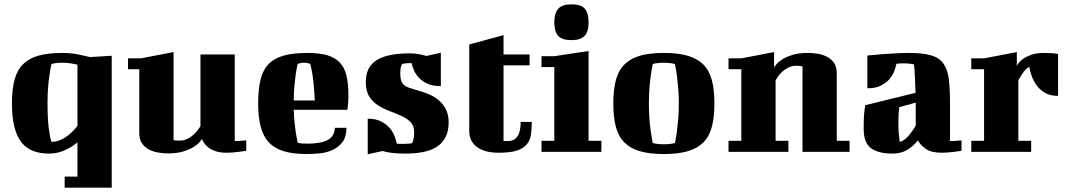

<svg xmlns="http://www.w3.org/2000/svg" viewBox="-20 -700 4912 885"><path d="M278 114H337V-44Q309 -20 275.5 -6Q242 8 205 8Q164 8 132 -4.5Q100 -17 78.5 -44.5Q57 -72 46 -116.5Q35 -161 35 -224Q35 -288 47 -332.5Q59 -377 87 -404.5Q115 -432 159 -444Q203 -456 268 -456Q306 -456 340.5 -449Q375 -442 395 -437L495 -443V165H278ZM217 -46Q250 -46 281.5 -67Q313 -88 337 -120V-402Q320 -406 301.5 -408.5Q283 -411 268 -411Q255 -411 246 -410Q237 -409 230 -408Q222 -406 217 -405Q212 -381 208 -353Q204 -329 201.5 -296Q199 -263 199 -224Q199 -176 201.5 -142.5Q204 -109 208 -87Q212 -61 217 -46Z M570 -431H629L780 -460V-55Q782 -54 786 -53Q790 -52 808 -52Q829 -52 845 -60.5Q861 -69 873 -80Q885 -91 893 -102Q901 -113 904 -119V-449H1062V-50H1075Q1084 -50 1093 -51L1115 -53V-5Q1097 -2 1080 0Q1066 2 1050 3Q1034 4 1024 4Q998 4 979 -1.5Q960 -7 946.5 -16Q933 -25 924 -36.5Q915 -48 911 -59Q909 -56 900 -45Q891 -34 872.5 -22.5Q854 -11 825.5 -2Q797 7 755 7Q732 7 708.5 3Q685 -1 665.5 -11.5Q646 -22 634 -40Q622 -58 622 -87V-381H570Z M1397 -456Q1452 -456 1488 -445.5Q1524 -435 1546 -412Q1568 -389 1577 -351.5Q1586 -314 1586 -259Q1586 -242 1585 -229.5Q1584 -217 1583 -209Q1582 -199 1581 -194H1334Q1335 -160 1338 -132.5Q1341 -105 1344 -85Q1348 -61 1352 -43Q1355 -41 1361 -40Q1366 -39 1375.5 -38.5Q1385 -38 1400 -38Q1425 -38 1447.5 -41.5Q1470 -45 1487 -53Q1504 -61 1513.5 -75.5Q1523 -90 1523 -111H1577Q1577 -69 1558.5 -45Q1540 -21 1512.5 -8.5Q1485 4 1453 7Q1421 10 1393 10Q1332 10 1289.5 -2.5Q1247 -15 1220.5 -42.5Q1194 -70 1182 -114.5Q1170 -159 1170 -223Q1170 -287 1180.5 -331.5Q1191 -376 1217 -403.5Q1243 -431 1286.5 -443.5Q1330 -456 1397 -456ZM1352 -405Q1347 -383 1343 -357Q1340 -334 1337 -303.5Q1334 -273 1334 -237H1431Q1429 -279 1426 -310.5Q1423 -342 1419 -363Q1415 -388 1410 -405Q1407 -406 1403 -408Q1399 -409 1393.5 -410Q1388 -411 1381 -411Q1374 -411 1369 -410Q1364 -409 1360 -408Q1356 -406 1352 -405Z M1869 -454Q1892 -454 1911 -450.5Q1930 -447 1945 -442L2012 -457V-303Q1974 -303 1949.5 -314.5Q1925 -326 1910 -342.5Q1895 -359 1887.5 -377.5Q1880 -396 1877 -409H1869Q1860 -409 1853.5 -408.5Q1847 -408 1842 -407Q1837 -406 1834 -405Q1831 -401 1829 -395Q1827 -390 1826 -381Q1825 -372 1825 -360Q1825 -341 1829 -329Q1833 -317 1841.5 -309Q1850 -301 1864 -296Q1878 -291 1899 -285Q1926 -278 1952.5 -267.5Q1979 -257 2000 -240Q2021 -223 2034.5 -197.5Q2048 -172 2048 -136Q2048 -96 2034 -68.5Q2020 -41 1994.5 -24Q1969 -7 1931.5 0.5Q1894 8 1848 8Q1810 8 1784.5 4.5Q1759 1 1744 -4L1675 11V-153Q1712 -153 1737 -140Q1762 -127 1777 -109Q1792 -91 1799 -71.5Q1806 -52 1809 -38Q1815 -37 1820 -37H1849Q1858 -37 1865 -38Q1873 -39 1880 -40Q1882 -44 1884 -51Q1886 -57 1887.5 -67Q1889 -77 1889 -91Q1889 -120 1872.5 -137Q1856 -154 1831 -165.5Q1806 -177 1777.5 -187.5Q1749 -198 1724 -213.5Q1699 -229 1682.5 -254.5Q1666 -280 1666 -323Q1666 -353 1676.5 -377.5Q1687 -402 1710.5 -419Q1734 -436 1773 -445Q1812 -454 1869 -454Z M2143 -495 2301 -538V-449H2421V-399H2301V-50H2322Q2380 -50 2380 -138H2431Q2431 -106 2427.5 -80Q2424 -54 2408.5 -35Q2393 -16 2362.5 -6Q2332 4 2278 4Q2241 4 2215 -4.5Q2189 -13 2173 -27Q2157 -41 2150 -58Q2143 -75 2143 -93Z M2476 -441H2535L2693 -465V-51H2752V0H2476V-51H2535V-391H2476ZM2535 -597Q2535 -639 2553 -659.5Q2571 -680 2614 -680Q2659 -680 2676 -659.5Q2693 -639 2693 -597Q2693 -554 2674.5 -534.5Q2656 -515 2614 -515Q2571 -515 2553 -534.5Q2535 -554 2535 -597Z M2971 -223Q2971 -184 2973.5 -150.5Q2976 -117 2980 -93Q2984 -64 2989 -41Q2994 -39 3002 -38Q3015 -35 3040 -35Q3064 -35 3078 -38Q3086 -39 3091 -41Q3096 -64 3100 -93Q3103 -117 3106 -150.5Q3109 -184 3109 -223Q3109 -262 3106 -295Q3103 -328 3100 -353Q3096 -381 3091 -405Q3085 -406 3077 -408Q3070 -409 3060.5 -410Q3051 -411 3040 -411Q3027 -411 3018 -410Q3009 -409 3002 -408Q2994 -406 2989 -405Q2984 -381 2980 -353Q2976 -328 2973.5 -295Q2971 -262 2971 -223ZM2807 -223Q2807 -287 2819 -331.5Q2831 -376 2859 -403.5Q2887 -431 2931 -443.5Q2975 -456 3040 -456Q3104 -456 3148.5 -443.5Q3193 -431 3221 -403.5Q3249 -376 3261 -331.5Q3273 -287 3273 -223Q3273 -159 3261 -114.5Q3249 -70 3221 -42.5Q3193 -15 3148.5 -2.5Q3104 10 3040 10Q2975 10 2931 -2.5Q2887 -15 2859 -42.5Q2831 -70 2819 -114.5Q2807 -159 2807 -223Z M3338 -431H3397L3548 -460V-390Q3550 -393 3559 -404Q3568 -415 3586 -426.5Q3604 -438 3633 -447Q3662 -456 3704 -456Q3727 -456 3750.5 -452Q3774 -448 3793.5 -437.5Q3813 -427 3825 -409Q3837 -391 3837 -362V-51H3896V0H3679V-394Q3677 -394 3673 -395Q3665 -397 3651 -397Q3630 -397 3613.5 -388.5Q3597 -380 3585 -369Q3573 -358 3565.5 -346.5Q3558 -335 3555 -329V-51H3614V0H3338V-51H3397V-381H3338Z M4359 -50H4372Q4381 -50 4390 -51L4412 -53V-5Q4394 -2 4377 0Q4363 2 4347 3Q4331 4 4321 4Q4272 4 4247 -14Q4222 -32 4211 -53Q4189 -25 4160.5 -8.5Q4132 8 4095 8Q4027 8 3994 -17.5Q3961 -43 3961 -106Q3961 -128 3961.5 -148Q3962 -168 3964 -183Q3966 -201 3968 -215L4200 -272Q4199 -301 4198 -325.5Q4197 -350 4196 -367Q4194 -387 4193 -403Q4190 -404 4184 -405Q4179 -406 4169 -407Q4159 -408 4145 -408Q4136 -408 4128 -407.5Q4120 -407 4112 -406Q4109 -392 4102 -372.5Q4095 -353 4080 -335.5Q4065 -318 4040.5 -305.5Q4016 -293 3978 -293V-444Q4010 -447 4043 -450Q4072 -452 4105 -454Q4138 -456 4169 -456Q4234 -456 4271.5 -445Q4309 -434 4328.5 -407Q4348 -380 4353.5 -335Q4359 -290 4359 -223ZM4127 -46Q4147 -51 4165.5 -71.5Q4184 -92 4201 -121V-227L4125 -206Q4123 -190 4122 -173.5Q4121 -157 4121 -141Q4121 -121 4121.5 -104Q4122 -87 4124 -74Q4125 -59 4127 -46Z M4457 -431H4516L4667 -460V-396Q4668 -399 4674.5 -408.5Q4681 -418 4695.5 -428.5Q4710 -439 4733.5 -447.5Q4757 -456 4793 -456Q4815 -456 4827.5 -455Q4840 -454 4847 -453Q4855 -452 4857 -451V-258Q4821 -258 4797 -272Q4773 -286 4758 -307Q4743 -328 4735 -351Q4727 -374 4724 -392Q4715 -387 4707 -378.5Q4699 -370 4692.5 -360.5Q4686 -351 4681 -342.5Q4676 -334 4674 -329V-51H4733V0H4457V-51H4516V-381H4457Z"/></svg>

Font: Bigshot One
Style: Regular
Weight: 400
Designer: Gesine Todt
Foundry: Gesine Todt
Version: Version 1.001